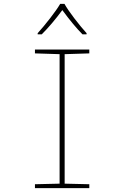

<svg xmlns="http://www.w3.org/2000/svg" viewBox="-20 -969 640 989"><path d="M160 -20 287 -23V-690L160 -694V-714H440V-694L313 -690V-23L440 -20V0H160ZM174 -798Q204 -831 238.5 -875.5Q273 -920 290 -949H312Q329 -919 363 -874.5Q397 -830 426 -798V-792H405Q360 -837 301 -917Q248 -845 195 -792H174Z"/></svg>

Font: Noto Sans Mono UI Thin
Style: Regular
Weight: 250
Monospace: yes
Designer: Monotype Design team
Foundry: Monotype Imaging Inc.
Version: Version 1.000